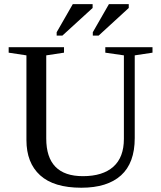

<svg xmlns="http://www.w3.org/2000/svg" viewBox="-20 -878 762 908"><path d="M565.9 -616.2 478 -628.9V-654.8H701.2V-628.9L617.2 -616.2V-225.1Q617.2 -107.4 552.5 -48.8Q487.8 9.8 364.7 9.8Q234.4 9.8 169.7 -49.1Q105 -107.9 105 -215.8V-616.2L21 -628.9V-654.8H282.7V-628.9L198.7 -616.2V-223.1Q198.7 -44.9 372.1 -44.9Q465.8 -44.9 515.9 -89.4Q565.9 -133.8 565.9 -221.2ZM248 -709.5V-725.6L324.2 -858.4H418V-840.3L274.9 -709.5ZM418.9 -709.5V-725.6L495.1 -858.4H588.9V-840.3L446.3 -709.5Z"/></svg>

Font: Tinos
Style: Regular
Weight: 400
Designer: Steve Matteson
Foundry: Monotype Imaging Inc.
Version: Version 1.23